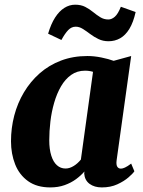

<svg xmlns="http://www.w3.org/2000/svg" viewBox="-20 -808 622 838"><path d="M489 -108.5Q486.5 -89 491.8 -80.5Q497 -72 508 -72Q515 -72 525.5 -76.8Q536 -81.5 552.5 -94L566.5 -60.5Q560.5 -51 541 -34Q521.5 -17 492 -3.5Q462.5 10 424.5 10Q392 10 371 -5.5Q350 -21 347.5 -50L348.5 -59.5Q333.5 -42 311.8 -26Q290 -10 262 0Q234 10 199.5 10Q141 10 102.8 -17.2Q64.5 -44.5 46.2 -90.5Q28 -136.5 28 -191.5Q28 -249 42.2 -303.5Q56.5 -358 84.5 -405Q112.5 -452 153 -487.8Q193.5 -523.5 246 -543.5Q298.5 -563.5 361.5 -563.5Q391 -563.5 422.8 -557Q454.5 -550.5 476 -542.5L552.5 -563.5ZM386 -494.5Q378 -497 369.2 -498.2Q360.5 -499.5 351 -499.5Q316.5 -499.5 290.5 -481Q264.5 -462.5 246.2 -431Q228 -399.5 216.5 -359.8Q205 -320 200 -277.8Q195 -235.5 195 -195.5Q195 -156.5 203.8 -128.8Q212.5 -101 228.5 -86.8Q244.5 -72.5 266 -72.5Q275.5 -72.5 284.5 -75.5Q293.5 -78.5 302 -83.8Q310.5 -89 318.2 -96Q326 -103 333 -111.5ZM190 -661Q202.5 -703.5 220.5 -731.5Q238.5 -759.5 260.8 -773.5Q283 -787.5 308 -787.5Q333.5 -787.5 352 -778Q370.5 -768.5 386.2 -755.5Q402 -742.5 417.8 -732.8Q433.5 -723 453 -723Q467.5 -723 481.2 -735Q495 -747 507.5 -778.5L572 -755.5Q562 -710.5 544.8 -682.2Q527.5 -654 504.5 -641Q481.5 -628 453.5 -628Q429.5 -628 409.8 -637.5Q390 -647 373.2 -659.8Q356.5 -672.5 341.2 -682Q326 -691.5 310.5 -691.5Q292 -691.5 277.8 -676.8Q263.5 -662 248 -633.5Z"/></svg>

Font: Merriweather 28pt Black
Style: Italic
Weight: 900
Italic angle: -7.8°
Version: Version 2.101